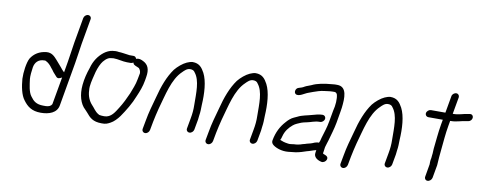

<svg xmlns="http://www.w3.org/2000/svg" viewBox="-62 -998 3310 1318"><g transform="rotate(10 1592.5 -339.0)"><path d="M484 -678C487 -692 477 -704 463 -704C449 -704 436 -692 433 -678L402 -502C394 -456 389 -409 381 -364L368 -288L354 -302C348 -309 343 -315 340 -319L328 -333C319 -344 310 -354 301 -364C283 -384 263 -407 226 -404C176 -399 141 -376 118 -340C101 -309 92 -239 94 -195C98 -143 109 -84 135 -51C163 -13 195 13 258 13C316 13 370 -6 379 -60L432 -364C440 -407 445 -456 453 -502ZM286 -38H267C218 -38 197 -57 177 -85C155 -112 150 -165 145 -203C143 -221 147 -262 151 -285C157 -320 180 -345 220 -345H228C249 -336 264 -320 276 -303C280 -299 283 -295 286 -291L296 -277C300 -272 305 -266 312 -259L321 -249C332 -236 347 -243 361 -251L327 -59C320 -45 305 -39 286 -38ZM117 -338ZM102 -293Z M818 -482H790C787 -482 780 -483 776 -484C758 -486 732 -491 714 -491C709 -492 702 -493 693 -493L670 -491C649 -488 629 -478 613 -466C578 -439 550 -400 536 -347C523 -311 512 -268 508 -226C501 -155 519 -94 556 -61L571 -45C598 -12 621 12 682 12C710 13 723 7 743 -4C763 -14 787 -39 802 -60C833 -105 866 -158 888 -215C903 -250 918 -287 925 -329L929 -353C939 -410 924 -441 890 -458C874 -466 859 -473 839 -465C835 -475 830 -482 818 -482ZM825 -437 827 -432C831 -418 853 -415 869 -406C876 -397 882 -388 882 -372L874 -330C867 -289 852 -258 840 -225C824 -188 805 -149 784 -116C763 -83 740 -39 692 -39C675 -39 669 -40 657 -42L648 -47C625 -61 613 -84 596 -101C575 -124 560 -157 559 -197C555 -229 567 -272 575 -305C582 -337 593 -368 607 -392C616 -408 642 -439 668 -440C673 -441 680 -442 686 -442C718 -442 751 -431 781 -431H809C814 -431 820 -434 825 -437ZM693 -493ZM559 -198Z M1251 -443C1291 -393 1286 -307 1287 -225C1288 -190 1285 -160 1279 -128L1266 -56C1263 -42 1273 -30 1287 -30C1301 -30 1314 -42 1317 -56L1330 -128C1331 -136 1332 -145 1333 -155C1338 -186 1337 -202 1338 -231C1343 -313 1338 -397 1310 -451C1292 -484 1273 -511 1225 -511C1210 -510 1199 -505 1186 -500C1159 -488 1127 -461 1107 -436C1067 -381 1040 -309 1019 -226C1003 -168 988 -118 978 -60L967 -1C964 14 974 26 988 26C1002 26 1015 14 1018 -1L1029 -60C1034 -87 1044 -128 1051 -156C1080 -256 1101 -369 1166 -430C1179 -443 1195 -460 1217 -460C1234 -460 1244 -455 1251 -443ZM1108 -338ZM1226 -511H1225ZM1186 -500ZM1107 -433V-432ZM1061 -354Z M1690 -443C1730 -393 1725 -307 1726 -225C1727 -190 1724 -160 1718 -128L1705 -56C1702 -42 1712 -30 1726 -30C1740 -30 1753 -42 1756 -56L1769 -128C1770 -136 1771 -145 1772 -155C1777 -186 1776 -202 1777 -231C1782 -313 1777 -397 1749 -451C1731 -484 1712 -511 1664 -511C1649 -510 1638 -505 1625 -500C1598 -488 1566 -461 1546 -436C1506 -381 1479 -309 1458 -226C1442 -168 1427 -118 1417 -60L1406 -1C1403 14 1413 26 1427 26C1441 26 1454 14 1457 -1L1468 -60C1473 -87 1483 -128 1490 -156C1519 -256 1540 -369 1605 -430C1618 -443 1634 -460 1656 -460C1673 -460 1683 -455 1690 -443ZM1547 -338ZM1665 -511H1664ZM1625 -500ZM1546 -433V-432ZM1500 -354Z M2288 -380C2296 -448 2300 -529 2230 -529H2213C2208 -529 2200 -528 2192 -527C2143 -523 2093 -515 2055 -496C2040 -489 2025 -486 2011 -478C2001 -471 1985 -466 1974 -463C1951 -458 1945 -427 1960 -417C1983 -402 2021 -434 2044 -441C2066 -449 2086 -457 2110 -464C2135 -472 2163 -473 2188 -477C2195 -478 2201 -478 2206 -478H2221C2229 -478 2236 -470 2238 -465C2247 -437 2243 -387 2233 -350L2219 -272C2212 -230 2198 -191 2187 -153L2181 -130C2179 -125 2177 -121 2175 -116C2169 -117 2165 -117 2159 -115L2147 -112C2140 -109 2135 -107 2130 -105C2115 -99 2097 -97 2082 -91L2066 -87C2051 -81 2027 -76 2008 -76C1996 -75 1978 -70 1963 -74C1941 -77 1926 -82 1910 -89C1914 -97 1917 -103 1920 -117C1930 -155 1952 -181 1977 -202C1992 -215 2015 -223 2031 -230C2043 -235 2054 -236 2066 -239C2094 -244 2121 -258 2154 -258H2159C2171 -258 2186 -270 2188 -284C2190 -298 2180 -309 2168 -309H2163C2145 -309 2116 -302 2101 -297C2064 -286 2028 -282 1998 -266L1976 -256C1957 -248 1938 -231 1924 -214C1893 -180 1869 -137 1858 -76C1856 -63 1861 -53 1873 -44C1896 -27 1936 -14 1978 -18C2011 -21 2041 -24 2069 -33L2103 -44C2125 -49 2141 -57 2166 -63L2163 -43C2158 -14 2185 4 2213 10C2227 14 2243 3 2248 -9C2256 -29 2242 -37 2226 -43C2223 -43 2218 -46 2215 -49L2217 -61C2218 -68 2219 -75 2220 -83V-84C2221 -91 2222 -97 2224 -102L2230 -122L2237 -144C2248 -185 2262 -228 2270 -272L2283 -348C2285 -358 2286 -368 2288 -380ZM1859 -80ZM2204 8ZM2237 -146V-147ZM2232 -348ZM2148 -112H2147ZM2008 -76ZM1963 -74Z M2630 -443C2670 -393 2665 -307 2666 -225C2667 -190 2664 -160 2658 -128L2645 -56C2642 -42 2652 -30 2666 -30C2680 -30 2693 -42 2696 -56L2709 -128C2710 -136 2711 -145 2712 -155C2717 -186 2716 -202 2717 -231C2722 -313 2717 -397 2689 -451C2671 -484 2652 -511 2604 -511C2589 -510 2578 -505 2565 -500C2538 -488 2506 -461 2486 -436C2446 -381 2419 -309 2398 -226C2382 -168 2367 -118 2357 -60L2346 -1C2343 14 2353 26 2367 26C2381 26 2394 14 2397 -1L2408 -60C2413 -87 2423 -128 2430 -156C2459 -256 2480 -369 2545 -430C2558 -443 2574 -460 2596 -460C2613 -460 2623 -455 2630 -443ZM2487 -338ZM2605 -511H2604ZM2565 -500ZM2486 -433V-432ZM2440 -354Z M3001 -105C3003 -143 3006 -178 3010 -216C3016 -272 3019 -324 3030 -386L3036 -420H3041C3081 -420 3112 -434 3147 -438L3159 -440C3193 -446 3194 -495 3160 -490L3148 -488C3117 -484 3087 -471 3050 -471H3045L3066 -589C3068 -602 3059 -614 3045 -614C3031 -614 3017 -602 3015 -589L2994 -470H2893C2880 -470 2865 -458 2863 -444C2861 -430 2871 -419 2884 -419H2985L2979 -386C2968 -322 2965 -272 2958 -212C2956 -197 2958 -183 2955 -168C2953 -159 2955 -151 2951 -137C2950 -131 2949 -123 2949 -115V-102L2934 -15C2931 0 2940 12 2954 12C2968 12 2982 0 2985 -15ZM3146 -433Z"/></g></svg>

Font: Blanket
Style: LightObl
Weight: 300
Foundry: Cannot Into Space Fonts
Version: Version 0.9